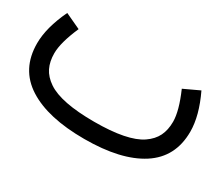

<svg xmlns="http://www.w3.org/2000/svg" viewBox="-210 -528 816 708"><g transform="rotate(30 198.5 -173.5)"><path d="M-93.8 -358.9 -27.8 -328.1Q-61 -252 -61 -206.5Q-61 -171.4 -48.3 -145.5Q-35.6 -119.6 -6.8 -100.1Q22 -80.6 71.8 -70.8Q121.6 -61 192.4 -61Q263.2 -61 312.7 -70.8Q362.3 -80.6 390.9 -100.1Q419.4 -119.6 432.1 -145.5Q444.8 -171.4 444.8 -206.5Q444.8 -252 411.6 -328.1L477.5 -358.9Q518.1 -273.9 518.1 -206.5Q518.1 -97.7 432.9 -42.7Q347.7 12.2 192.4 12.2Q37.1 12.2 -48.6 -42.5Q-134.3 -97.2 -134.3 -206.5Q-134.3 -273.9 -93.8 -358.9Z"/></g></svg>

Font: AzarMehrMonospaced
Style: SerifBold
Weight: 1
Designer: Amin Abedi
Version: Version 1.00